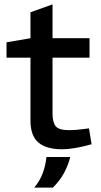

<svg xmlns="http://www.w3.org/2000/svg" viewBox="-20 -679 466 883"><path d="M265.8 7.5Q193 7.5 156.5 -23.7Q120.1 -54.8 120.1 -124.5V-413.9H10V-484.4L120.1 -503.2V-622.5L221.6 -658.9V-503.2H391.7V-413.9H221.6V-156.1Q221.6 -116.6 236.1 -98.5Q250.6 -80.4 298.5 -80.4Q313.4 -80.4 329 -81.6Q344.6 -82.9 362 -85.2L389.3 -88.7L401.2 -15.7L376.8 -9.2Q351.2 -2.5 321.1 2.5Q290.9 7.5 265.8 7.5ZM137.5 183.7Q163.8 152.5 176.7 117Q189.6 81.5 193.6 43H303.1Q293.8 80.7 274.4 116.6Q255.1 152.5 223.2 183.7Z"/></svg>

Font: REM Medium
Style: Regular
Weight: 500
Designer: Octavio Pardo
Foundry: Ashler Design
Version: Version 1.005;gftools[0.9.28]